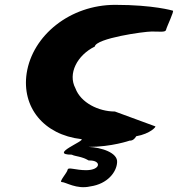

<svg xmlns="http://www.w3.org/2000/svg" viewBox="-20 -574 734 792"><path d="M90 -272C69 -133 159 -18 316 0C332 7 179 64 276 64C292 72 315 70 346 88C400 86 397 128 335 128C292 128 261 114 259 126C257 139 221 177 235 177C251 177 296 208 352 195C424 185 461 135 463 96C467 56 398 34 345 32C441 32 515 6 515 6C526 7 536 -1 542 -12C600 -22 627 -53 620 -53L454 -114C387 -114 313 -150 291 -210C259 -270 298 -346 371 -382C376 -416 573 -444 606 -444C640 -444 663 -440 665 -451C667 -462 700 -530 693 -530C693 -530 614 -554 455 -554C269 -554 114 -428 90 -272Z"/></svg>

Font: Ampere
Style: ExtIta
Weight: 400
Version: Version 1